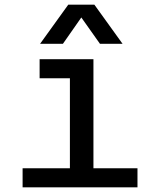

<svg xmlns="http://www.w3.org/2000/svg" viewBox="-20 -804 690 824"><path d="M280 0V-550H381V0ZM77 0V-82H570V0ZM150 -468V-550H330V-468ZM152 -616 273 -784H385L506 -616H409L329 -729L250 -616Z"/></svg>

Font: Azeret Mono Thin
Style: Regular
Weight: 400
Version: Version 1.002